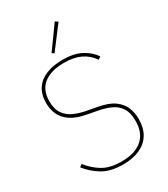

<svg xmlns="http://www.w3.org/2000/svg" viewBox="-226 -1032 1000 1145"><g transform="rotate(-30 273.5 -459.5)"><path d="M276 12Q189 12 134.5 -20.5Q80 -53 42 -102L60 -115Q97 -67 146.5 -37.5Q196 -8 276 -8Q367 -8 417 -51Q467 -94 467 -176Q467 -235 444.5 -268Q422 -301 385 -317Q348 -333 306 -341L236 -354Q166 -367 127.5 -394Q89 -421 73.5 -457Q58 -493 58 -534Q58 -594 84.5 -633Q111 -672 159 -691Q207 -710 271 -710Q348 -710 398.5 -683.5Q449 -657 477 -615L459 -602Q429 -646 383 -668Q337 -690 269 -690Q181 -690 130.5 -651.5Q80 -613 80 -534Q80 -480 102.5 -448Q125 -416 162 -399.5Q199 -383 242 -375L312 -362Q384 -349 422 -321Q460 -293 474.5 -256Q489 -219 489 -178Q489 -115 463 -73Q437 -31 389 -9.5Q341 12 276 12ZM365 -919 250 -767 235 -777 346 -931Z"/></g></svg>

Font: IBM Plex Sans Thin
Style: Regular
Weight: 250
Designer: Mike Abbink, Paul van der Laan, Pieter van Rosmalen
Foundry: Bold Monday
Version: Version 3.201